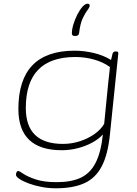

<svg xmlns="http://www.w3.org/2000/svg" viewBox="-20 -802 740 1034"><path d="M281 212Q241 212 202.5 204.5Q164 197 133.5 185.5Q103 174 84.5 161.5Q66 149 66 139Q66 133 69 126Q72 119 78 119Q84 119 106 134Q128 149 172 164Q216 179 286 179Q364 179 415 155Q466 131 495 74.5Q524 18 534 -78Q513 -54 477.5 -34.5Q442 -15 399 -4Q356 7 313 7Q79 7 79 -215Q79 -529 382 -529Q433 -529 485.5 -516.5Q538 -504 578 -479Q580 -486 582 -495.5Q584 -505 586 -513Q590 -525 603 -525H605Q619 -525 617 -513L572 -78Q561 31 527.5 94.5Q494 158 433.5 185Q373 212 281 212ZM319 -27Q365 -27 409 -41Q453 -55 488 -79.5Q523 -104 541 -135L564 -367Q566 -381 568 -401.5Q570 -422 572 -441Q537 -467 487.5 -481Q438 -495 386 -495Q119 -495 119 -220Q119 -27 319 -27ZM385 -608Q367 -608 367 -621Q367 -644 375.5 -671.5Q384 -699 397 -724.5Q410 -750 424.5 -766Q439 -782 451 -782Q463 -782 463 -772Q463 -763 451 -747.5Q439 -732 425.5 -703.5Q412 -675 406 -624Q404 -608 385 -608Z"/></svg>

Font: Asap Expanded Expanded Thin
Style: Italic
Weight: 100
Width: 7
Italic angle: -6°
Designer: Pablo Cosgaya
Foundry: Omnibus-Type
Version: Version 3.001; ttfautohint (v1.8.4.7-5d5b)